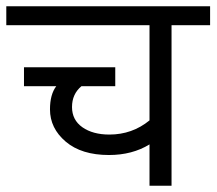

<svg xmlns="http://www.w3.org/2000/svg" viewBox="-50 -590 688 610"><path d="M495 -510V0H425V-131.2Q370 -97.5 296.2 -97.5Q208.8 -97.5 158.8 -140Q108.8 -182.5 108.8 -242.5Q108.8 -290 128.8 -316.2H26.2V-376.2H316.2V-316.2H208.8Q178.8 -291.2 178.8 -250Q178.8 -208.8 211.9 -185.6Q245 -162.5 297.5 -162.5Q370 -162.5 425 -207.5V-510H-30V-570H617.5V-510Z"/></svg>

Font: Cambay
Style: Regular
Weight: 400
Designer: Pooja Saxena
Foundry: Pooja Saxena
Version: Version 1.181;PS 001.181;hotconv 1.0.70;makeotf.lib2.5.58329